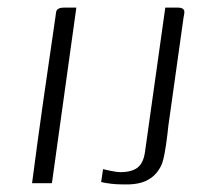

<svg xmlns="http://www.w3.org/2000/svg" viewBox="-20 -480 555 503"><path d="M64 0Q78 -108 93.5 -216.5Q109 -325 125 -434Q126 -443 127 -448.5Q128 -454 133 -457Q138 -460 147 -460H180L116 0ZM421 -150Q419 -129 415 -101Q411 -73 406 -56Q401 -40 389.5 -26.5Q378 -13 361 -5.5Q344 2 320 3Q309 3 297 3Q285 3 272 1.5Q259 0 245 -3L250 -37Q257 -35 272 -32Q287 -29 295 -29Q325 -29 340.5 -41Q356 -53 360 -83L413 -460H446Q455 -460 459 -457Q463 -454 463 -448.5Q463 -443 461 -435Z"/></svg>

Font: Genos Thin Light
Style: Italic
Weight: 300
Italic angle: -8°
Version: Version 1.010